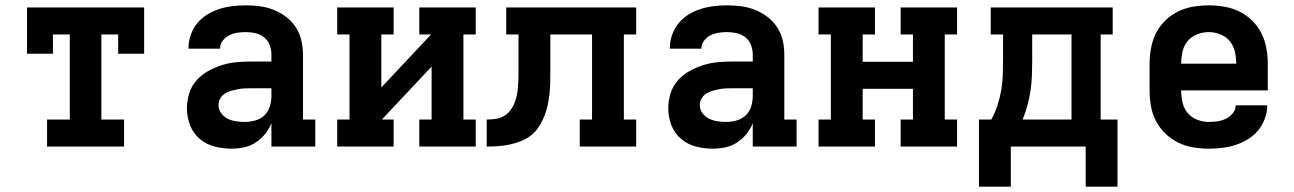

<svg xmlns="http://www.w3.org/2000/svg" viewBox="-20 -548 4840 718"><path d="M156 0V-101H241V-419H178V-347H81V-520H519V-347H422V-419H359V-101H444V0Z M845 8Q814 8 782.5 0Q751 -8 726.5 -29Q702 -50 690.5 -80.5Q679 -111 679 -143Q679 -171 687.5 -198.5Q696 -226 714.5 -247Q733 -268 758 -282Q783 -296 810 -304.5Q837 -313 865 -315.5Q893 -318 921 -318H995V-344Q995 -362 988.5 -379.5Q982 -397 967.5 -408.5Q953 -420 935 -424Q917 -428 899 -428Q883 -428 867 -425.5Q851 -423 837 -416Q823 -409 813 -396Q803 -383 803 -367V-366H685V-369Q685 -394 693.5 -418Q702 -442 718 -461.5Q734 -481 755.5 -494Q777 -507 800.5 -514.5Q824 -522 849 -525Q874 -528 899 -528Q926 -528 952.5 -524.5Q979 -521 1004 -511Q1029 -501 1050.5 -484.5Q1072 -468 1086.5 -445.5Q1101 -423 1107 -397Q1113 -371 1113 -344V-101H1159V0H995V-87Q986 -65 971 -46.5Q956 -28 936 -15Q916 -2 892.5 3Q869 8 845 8ZM895 -92Q915 -92 934.5 -97.5Q954 -103 968.5 -116.5Q983 -130 989 -149.5Q995 -169 995 -189V-218H921Q908 -218 895.5 -217.5Q883 -217 870 -214.5Q857 -212 844.5 -208.5Q832 -205 821 -198Q810 -191 803.5 -179.5Q797 -168 797 -155Q797 -139 807 -125Q817 -111 831.5 -104Q846 -97 862.5 -94.5Q879 -92 895 -92Z M1241 0V-101H1287V-419H1241V-520H1452V-419H1406V-221L1592 -419H1548V-520H1759V-419H1713V-101H1759V0H1548V-101H1594V-299L1408 -101H1452V0Z M2148 0V-101H2194V-419H2038V-281Q2038 -259 2037.5 -237.5Q2037 -216 2034.5 -194.5Q2032 -173 2027.5 -152Q2023 -131 2014.5 -111Q2006 -91 1994 -72.5Q1982 -54 1965 -41Q1948 -28 1927.5 -20Q1907 -12 1886 -7.5Q1865 -3 1843.5 -1.5Q1822 0 1800 0V-101Q1816 -101 1831.5 -103Q1847 -105 1861 -112Q1875 -119 1885 -131Q1895 -143 1901.5 -157Q1908 -171 1911.5 -186.5Q1915 -202 1916.5 -217.5Q1918 -233 1918.5 -248.5Q1919 -264 1919 -280V-419H1873V-520H2359V-419H2313V-101H2359V0Z M2645 8Q2614 8 2582.5 0Q2551 -8 2526.5 -29Q2502 -50 2490.5 -80.5Q2479 -111 2479 -143Q2479 -171 2487.5 -198.5Q2496 -226 2514.5 -247Q2533 -268 2558 -282Q2583 -296 2610 -304.5Q2637 -313 2665 -315.5Q2693 -318 2721 -318H2795V-344Q2795 -362 2788.5 -379.5Q2782 -397 2767.5 -408.5Q2753 -420 2735 -424Q2717 -428 2699 -428Q2683 -428 2667 -425.5Q2651 -423 2637 -416Q2623 -409 2613 -396Q2603 -383 2603 -367V-366H2485V-369Q2485 -394 2493.5 -418Q2502 -442 2518 -461.5Q2534 -481 2555.5 -494Q2577 -507 2600.5 -514.5Q2624 -522 2649 -525Q2674 -528 2699 -528Q2726 -528 2752.5 -524.5Q2779 -521 2804 -511Q2829 -501 2850.5 -484.5Q2872 -468 2886.5 -445.5Q2901 -423 2907 -397Q2913 -371 2913 -344V-101H2959V0H2795V-87Q2786 -65 2771 -46.5Q2756 -28 2736 -15Q2716 -2 2692.5 3Q2669 8 2645 8ZM2695 -92Q2715 -92 2734.5 -97.5Q2754 -103 2768.5 -116.5Q2783 -130 2789 -149.5Q2795 -169 2795 -189V-218H2721Q2708 -218 2695.5 -217.5Q2683 -217 2670 -214.5Q2657 -212 2644.5 -208.5Q2632 -205 2621 -198Q2610 -191 2603.5 -179.5Q2597 -168 2597 -155Q2597 -139 2607 -125Q2617 -111 2631.5 -104Q2646 -97 2662.5 -94.5Q2679 -92 2695 -92Z M3041 0V-101H3087V-419H3041V-520H3252V-419H3206V-317H3394V-419H3348V-520H3559V-419H3513V-101H3559V0H3348V-101H3394V-216H3206V-101H3252V0Z M3641 150V-101H3687Q3701 -126 3710 -153.5Q3719 -181 3724 -209.5Q3729 -238 3730 -267Q3731 -296 3731 -325V-419H3685V-520H4141V-419H4096V-101H4159V150H4040V0H3760V150ZM3804 -101H3987V-419H3840V-325Q3840 -296 3839 -267.5Q3838 -239 3834 -211Q3830 -183 3822.5 -155Q3815 -127 3804 -101Z M4500 8Q4471 8 4441.5 3Q4412 -2 4385.5 -15Q4359 -28 4337.5 -49Q4316 -70 4302.5 -96Q4289 -122 4284 -151.5Q4279 -181 4279 -210V-310Q4279 -339 4284.5 -368.5Q4290 -398 4303 -424Q4316 -450 4337.5 -471Q4359 -492 4385.5 -505Q4412 -518 4441.5 -523Q4471 -528 4500 -528Q4529 -528 4558.5 -523Q4588 -518 4614.5 -505Q4641 -492 4662.5 -471Q4684 -450 4697 -424Q4710 -398 4715.5 -368.5Q4721 -339 4721 -310V-210H4397Q4397 -188 4402 -165.5Q4407 -143 4421 -126Q4435 -109 4456.5 -100.5Q4478 -92 4500 -92Q4517 -92 4533.5 -94.5Q4550 -97 4564.5 -104Q4579 -111 4590 -124.5Q4601 -138 4601 -154H4719Q4719 -129 4710 -104.5Q4701 -80 4685 -60.5Q4669 -41 4647 -27.5Q4625 -14 4600.5 -6Q4576 2 4550.5 5Q4525 8 4500 8ZM4397 -310H4603Q4603 -332 4598 -354.5Q4593 -377 4579 -394Q4565 -411 4543.5 -419.5Q4522 -428 4500 -428Q4478 -428 4456.5 -419.5Q4435 -411 4421 -394Q4407 -377 4402 -354.5Q4397 -332 4397 -310Z"/></svg>

Font: Iosevka HT Extended
Style: Bold
Weight: 700
Width: 7
Monospace: yes
Designer: Belleve Invis
Foundry: Belleve Invis
Version: Version 32.3.0; ttfautohint (v1.8.4)